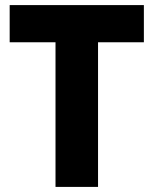

<svg xmlns="http://www.w3.org/2000/svg" viewBox="-20 -734 603 754"><path d="M198 0V-568H18V-714H545V-568H365V0Z"/></svg>

Font: Noto Sans Mono SemiCondensed Black
Style: Regular
Weight: 900
Width: 4
Designer: Monotype Design Team
Foundry: Monotype Imaging Inc.
Version: Version 2.014; ttfautohint (v1.8.4.7-5d5b)